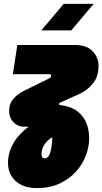

<svg xmlns="http://www.w3.org/2000/svg" viewBox="-20 -749 526 986"><path d="M170 217Q100 217 60.5 181Q21 145 21 86Q21 43 41.5 0Q62 -43 106.5 -82Q151 -121 222 -152L264 -53Q235 -38 219.5 -21Q204 -4 198.5 12.5Q193 29 193 43Q193 53 197 58.5Q201 64 210 64Q225 64 233 47Q241 30 244.5 4.5Q248 -21 249 -46Q249 -57 249 -66Q249 -75 249 -82Q242 -90 228.5 -93Q215 -96 205 -98H106Q72 -98 49.5 -121Q27 -144 27 -179Q27 -217 49 -242Q71 -267 104 -283L232 -346Q237 -348 240 -352Q243 -356 243 -360Q243 -368 233 -368H46L69 -518H365Q425 -518 455.5 -486Q486 -454 486 -412Q486 -355 457.5 -320.5Q429 -286 393 -269L287 -221Q286 -220 284.5 -218.5Q283 -217 283 -215Q283 -210 292 -209L299 -208Q350 -200 380.5 -175Q411 -150 424.5 -114.5Q438 -79 438 -39Q438 4 421 49.5Q404 95 370 132.5Q336 170 286 193.5Q236 217 170 217ZM192 -593 307 -729H461L346 -593Z"/></svg>

Font: MuseoModerno Thin Black
Style: Italic
Weight: 900
Italic angle: -9°
Version: Version 1.003